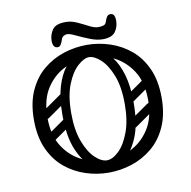

<svg xmlns="http://www.w3.org/2000/svg" viewBox="-73 -687 765 770"><g transform="rotate(-10 310.0 -302.5)"><path d="M310 10Q262 10 216 -5Q170 -20 132.5 -51Q95 -82 72.5 -131.5Q50 -181 50 -250Q50 -319 72.5 -368.5Q95 -418 132.5 -449Q170 -480 216 -495Q262 -510 310 -510Q358 -510 404 -495Q450 -480 487.5 -449Q525 -418 547.5 -368.5Q570 -319 570 -250Q570 -181 547.5 -131.5Q525 -82 487.5 -51Q450 -20 404 -5Q358 10 310 10ZM310 -40Q360 -40 407 -62Q454 -84 484.5 -130.5Q515 -177 515 -250Q515 -323 484.5 -369.5Q454 -416 407 -438Q360 -460 310 -460Q261 -460 213.5 -438Q166 -416 135.5 -369.5Q105 -323 105 -250Q105 -177 135.5 -130.5Q166 -84 213.5 -62Q261 -40 310 -40ZM311 -4Q280 -4 246 -29Q212 -54 189 -108Q166 -162 166 -250Q166 -318 180 -364.5Q194 -411 216 -438.5Q238 -466 263.5 -478Q289 -490 311 -490V-460Q291 -460 265 -437Q239 -414 220.5 -367.5Q202 -321 202 -250Q202 -183 219.5 -136Q237 -89 262.5 -64.5Q288 -40 311 -40ZM311 -4V-40Q334 -40 359.5 -64.5Q385 -89 402.5 -136Q420 -183 420 -250Q420 -321 401.5 -367.5Q383 -414 357.5 -437Q332 -460 311 -460V-490Q334 -490 359 -478Q384 -466 406 -438.5Q428 -411 442 -364.5Q456 -318 456 -250Q456 -162 433 -108Q410 -54 376.5 -29Q343 -4 311 -4ZM113 -249Q98 -238 89 -252Q85 -257 84.5 -264Q84 -271 92 -277L169 -331Q184 -341 194 -327Q198 -321 197.5 -314.5Q197 -308 190 -303ZM115 -152Q100 -141 91 -155Q87 -160 86.5 -167Q86 -174 94 -180L171 -234Q186 -244 196 -230Q200 -224 199.5 -217.5Q199 -211 192 -206ZM449 -249Q434 -238 425 -252Q421 -257 420.5 -264Q420 -271 428 -277L505 -331Q520 -341 530 -327Q534 -321 533.5 -314.5Q533 -308 526 -303ZM451 -152Q436 -141 427 -155Q423 -160 422.5 -167Q422 -174 430 -180L507 -234Q522 -244 532 -230Q536 -224 535.5 -217.5Q535 -211 528 -206ZM195 -521Q175 -521 175 -551Q175 -574 188.5 -594.5Q202 -615 243 -615Q266 -615 289 -604.5Q312 -594 333 -583Q354 -572 370 -572Q379 -572 389 -574.5Q399 -577 402 -587Q406 -600 411 -607.5Q416 -615 426 -615Q444 -615 444 -585Q444 -560 430 -540.5Q416 -521 378 -521Q355 -521 327 -532Q299 -543 275 -554.5Q251 -566 241 -566Q234 -566 226.5 -562Q219 -558 216 -547Q213 -537 208 -529Q203 -521 195 -521Z"/></g></svg>

Font: Nsibidi Libre Uzo
Style: Regular
Weight: 400
Designer: Oluwaseun Badejo
Version: Version 1.021